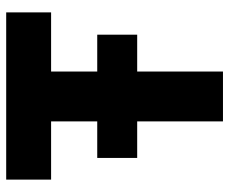

<svg xmlns="http://www.w3.org/2000/svg" viewBox="-80 -660 740 620"><g transform="rotate(-90 290.0 -350.0)"><path d="M90 -277V-406H488V-277ZM208 0V-633H369V0ZM20 -555V-700H560V-555Z"/></g></svg>

Font: SUSE ExtraBold
Style: Regular
Weight: 800
Designer: Rene Bieder
Foundry: SUSE
Version: Version 1.000